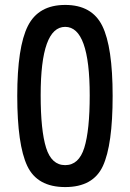

<svg xmlns="http://www.w3.org/2000/svg" viewBox="-20 -752 527 779"><path d="M244.5 7Q131 7 90.5 -79Q50 -165 50 -363Q50 -561 93 -646.5Q136 -732 244.5 -732Q353 -732 395 -647Q437 -562 437 -363Q437 -164 397.5 -78.5Q358 7 244.5 7ZM145 -366Q145 -223 167 -152.5Q189 -82 244.5 -82Q300 -82 322 -152.5Q344 -223 344 -365Q344 -643 244.5 -643Q145 -643 145 -366Z"/></svg>

Font: Economica
Style: Bold
Weight: 700
Designer: Vicente Lamonaca
Foundry: Vicente Lamonaca
Version: Version 1.100